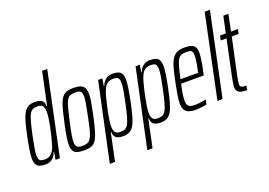

<svg xmlns="http://www.w3.org/2000/svg" viewBox="-124 -1086 2268 1617"><g transform="rotate(-20 1010.0 -277.5)"><path d="M111 8Q78 8 57 0.5Q36 -7 26 -26Q16 -45 16 -79Q16 -108 22.5 -152Q29 -196 41 -255Q57 -334 71.5 -385.5Q86 -437 103.5 -466Q121 -495 144 -506.5Q167 -518 202 -518Q229 -518 247.5 -511Q266 -504 275 -489.5Q284 -475 284 -450H288L350 -743H396L239 0H200L212 -66H207Q194 -33 177 -17.5Q160 -2 143 3Q126 8 111 8ZM119 -34Q141 -34 157.5 -42Q174 -50 187 -67Q200 -84 209 -108Q215 -126 223 -154.5Q231 -183 239 -216.5Q247 -250 254 -285Q261 -320 265 -350.5Q269 -381 269 -404Q269 -443 255.5 -459.5Q242 -476 211 -476Q186 -476 169 -468.5Q152 -461 139.5 -439Q127 -417 115 -373Q103 -329 87 -255Q75 -194 68 -154.5Q61 -115 61 -91Q61 -67 67 -54.5Q73 -42 86.5 -38Q100 -34 119 -34Z M458 8Q419 8 394.5 0.5Q370 -7 359 -26.5Q348 -46 348 -82Q348 -111 354.5 -153.5Q361 -196 374 -254Q388 -319 399.5 -365Q411 -411 423.5 -441Q436 -471 452 -487.5Q468 -504 491 -511Q514 -518 546 -518Q585 -518 609 -509.5Q633 -501 644 -480Q655 -459 655 -422Q655 -394 648 -352.5Q641 -311 629 -254Q615 -189 603 -143.5Q591 -98 579 -68.5Q567 -39 551 -22Q535 -5 512.5 1.5Q490 8 458 8ZM455 -33Q477 -33 493 -37.5Q509 -42 521 -55.5Q533 -69 542.5 -93.5Q552 -118 561.5 -157.5Q571 -197 582 -254Q595 -315 602 -355.5Q609 -396 609 -420Q609 -444 603 -456Q597 -468 583.5 -472.5Q570 -477 549 -477Q521 -477 503 -469.5Q485 -462 472.5 -439.5Q460 -417 448.5 -372.5Q437 -328 420 -254Q407 -194 400 -154Q393 -114 393 -89Q393 -66 399.5 -54Q406 -42 419.5 -37.5Q433 -33 455 -33Z M618 188 767 -510H805L794 -444H798Q812 -477 829 -492.5Q846 -508 863 -513Q880 -518 894 -518Q928 -518 948.5 -510.5Q969 -503 979 -484.5Q989 -466 989 -431Q989 -402 982.5 -358.5Q976 -315 964 -255Q948 -176 933.5 -124.5Q919 -73 902 -44.5Q885 -16 861.5 -4Q838 8 804 8Q776 8 758 1Q740 -6 731 -21Q722 -36 721 -60H717L665 188ZM794 -34Q819 -34 836 -41.5Q853 -49 865.5 -71Q878 -93 890.5 -137.5Q903 -182 918 -255Q931 -316 937.5 -355.5Q944 -395 944 -419Q944 -443 938 -455.5Q932 -468 919 -472Q906 -476 886 -476Q865 -476 848 -468Q831 -460 818.5 -443.5Q806 -427 797 -402Q790 -384 782 -354Q774 -324 766 -289.5Q758 -255 751 -219.5Q744 -184 740 -154Q736 -124 736 -106Q736 -67 749.5 -50.5Q763 -34 794 -34Z M954 188 1103 -510H1141L1130 -444H1134Q1148 -477 1165 -492.5Q1182 -508 1199 -513Q1216 -518 1230 -518Q1264 -518 1284.5 -510.5Q1305 -503 1315 -484.5Q1325 -466 1325 -431Q1325 -402 1318.5 -358.5Q1312 -315 1300 -255Q1284 -176 1269.5 -124.5Q1255 -73 1238 -44.5Q1221 -16 1197.5 -4Q1174 8 1140 8Q1112 8 1094 1Q1076 -6 1067 -21Q1058 -36 1057 -60H1053L1001 188ZM1130 -34Q1155 -34 1172 -41.5Q1189 -49 1201.5 -71Q1214 -93 1226.5 -137.5Q1239 -182 1254 -255Q1267 -316 1273.5 -355.5Q1280 -395 1280 -419Q1280 -443 1274 -455.5Q1268 -468 1255 -472Q1242 -476 1222 -476Q1201 -476 1184 -468Q1167 -460 1154.5 -443.5Q1142 -427 1133 -402Q1126 -384 1118 -354Q1110 -324 1102 -289.5Q1094 -255 1087 -219.5Q1080 -184 1076 -154Q1072 -124 1072 -106Q1072 -67 1085.5 -50.5Q1099 -34 1130 -34Z M1458 8Q1418 8 1393 -1.5Q1368 -11 1356.5 -32.5Q1345 -54 1345 -89Q1345 -118 1351.5 -158.5Q1358 -199 1369 -254Q1384 -328 1397 -378.5Q1410 -429 1428 -460Q1446 -491 1473.5 -504.5Q1501 -518 1545 -518Q1582 -518 1604 -510Q1626 -502 1636.5 -484.5Q1647 -467 1647 -436Q1647 -417 1643.5 -388.5Q1640 -360 1634 -326Q1628 -292 1619 -256L1616 -241H1413Q1402 -192 1396.5 -156.5Q1391 -121 1391 -97Q1391 -72 1398.5 -58Q1406 -44 1422 -38.5Q1438 -33 1463 -33Q1478 -33 1496.5 -35Q1515 -37 1533 -39.5Q1551 -42 1563 -46L1554 -4Q1544 -1 1527.5 1.5Q1511 4 1493 6Q1475 8 1458 8ZM1421 -278H1579L1585 -306Q1591 -334 1596.5 -367.5Q1602 -401 1602 -426Q1602 -449 1596 -459.5Q1590 -470 1577.5 -473.5Q1565 -477 1547 -477Q1519 -477 1500.5 -470.5Q1482 -464 1469.5 -443.5Q1457 -423 1446 -383.5Q1435 -344 1421 -278Z M1651 0 1807 -743H1854L1697 0Z M1917 0Q1889 0 1871 -3.5Q1853 -7 1842.5 -15Q1832 -23 1827 -34.5Q1822 -46 1822 -63Q1822 -69 1823.5 -81.5Q1825 -94 1828.5 -112Q1832 -130 1836 -152L1903 -469H1851L1860 -510H1912L1943 -658H1989L1958 -510H2020L2011 -469H1950L1881 -148Q1878 -132 1875.5 -117.5Q1873 -103 1871 -90Q1869 -77 1869 -66Q1869 -59 1873 -52Q1877 -45 1889 -41.5Q1901 -38 1925 -38Z"/></g></svg>

Font: Saira UltraCondensed Light
Style: Italic
Weight: 300
Width: 1
Italic angle: -12°
Designer: Hector Gatti with collaboration of the Omnibus-Type team
Foundry: Omnibus-Type
Version: Version 1.101